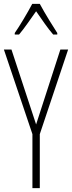

<svg xmlns="http://www.w3.org/2000/svg" viewBox="-20 -969 371 989"><path d="M185 -949H146C123 -905 80 -833 56 -799V-791H78C105 -822 140 -875 166 -911C193 -872 226 -823 254 -791H275V-799C259 -823 210 -902 185 -949ZM166 -328 39 -714H0L147 -278V0H185V-278L331 -714H291Z"/></svg>

Font: Noto Sans Myanmar ExtraCondensed ExtraLight
Style: Regular
Weight: 200
Width: 2
Designer: Monotype Design Team
Foundry: Monotype Imaging Inc.
Version: Version 2.107